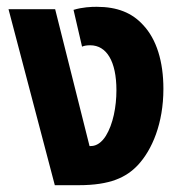

<svg xmlns="http://www.w3.org/2000/svg" viewBox="-20 -544 538 564"><path d="M141 0H211C304 0 351 -23 385 -59C427 -104 460 -182 460 -283C460 -363 440 -429 400 -471C368 -506 325 -524 264 -524C248 -524 222 -523 196 -515L221 -407C228 -410 236 -411 245 -411C293 -411 322 -364 322 -279C322 -230 312 -179 291 -145C279 -126 264 -115 247 -115H243L142 -517H5Z"/></svg>

Font: Noto Sans Thai UI Cond
Style: Bold
Weight: 700
Width: 3
Designer: Monotype Design Team
Foundry: Monotype Imaging Inc.
Version: Version 2.000